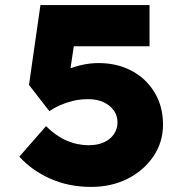

<svg xmlns="http://www.w3.org/2000/svg" viewBox="-20 -728 725 755"><path d="M338 7Q251 7 178.5 -25Q106 -57 56 -112L161 -232Q199 -194 241 -175.5Q283 -157 329 -157Q364 -157 389 -168.5Q414 -180 428 -200.5Q442 -221 442 -247Q442 -273 427.5 -293.5Q413 -314 387.5 -326Q362 -338 327 -338Q293 -338 265.5 -331Q238 -324 215.5 -314Q193 -304 174 -291L94 -394L139 -708H568V-546H225L281 -619L248 -397L171 -414Q195 -433 227 -447.5Q259 -462 295 -471Q331 -480 368 -480Q440 -480 497 -450Q554 -420 587.5 -365Q621 -310 621 -238Q621 -169 583.5 -113.5Q546 -58 482.5 -25.5Q419 7 338 7Z"/></svg>

Font: Lexend Exa ExtraBold
Style: Regular
Weight: 800
Designer: Bonnie Shaver-Troup, Thomas Jockin
Foundry: Lexend
Version: Version 1.007